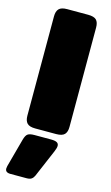

<svg xmlns="http://www.w3.org/2000/svg" viewBox="-143 -730 611 1057"><g transform="rotate(15 162.5 -201.5)"><path d="M41 -57V-623Q41 -652 54.5 -666Q68 -680 101 -680H220Q254 -680 267.5 -666.5Q281 -653 281 -623V-57Q281 -28 267.5 -14Q254 0 220 0H101Q68 0 54.5 -14Q41 -28 41 -57ZM4 254Q4 250 6 240L50 78Q57 52 68.5 44Q80 36 107 36H201Q224 36 234.5 42Q245 48 245 61Q245 73 236 94L169 251Q163 264 153.5 270.5Q144 277 126 277H34Q4 277 4 254Z"/></g></svg>

Font: Mitr
Style: Bold
Weight: 700
Designer: Thanarat Vachiruckul
Foundry: Cadson Demak
Version: Version 1.003